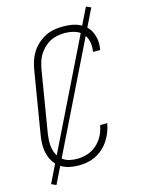

<svg xmlns="http://www.w3.org/2000/svg" viewBox="-132 -889 763 1042"><g transform="rotate(-15 250.0 -368.0)"><path d="M197 8Q169 8 142.5 2Q116 -4 95 -18.5Q74 -33 60 -55Q46 -77 40 -102.5Q34 -128 34.5 -155.5Q35 -183 40 -210L97 -555Q101 -580 109 -604.5Q117 -629 131 -651.5Q145 -674 165 -692Q185 -710 208.5 -722Q232 -734 257 -738.5Q282 -743 307 -743Q331 -743 354.5 -739.5Q378 -736 398.5 -726.5Q419 -717 435.5 -701.5Q452 -686 461 -665.5Q470 -645 473 -621.5Q476 -598 472 -574Q471 -572 471 -570.5Q471 -569 470 -567H431Q431 -568 431 -569.5Q431 -571 431 -572Q436 -600 429.5 -627Q423 -654 405.5 -672.5Q388 -691 361.5 -698.5Q335 -706 307 -706Q287 -706 266 -702Q245 -698 226 -688Q207 -678 191 -662.5Q175 -647 163.5 -628.5Q152 -610 146 -590Q140 -570 136 -549L79 -204Q76 -183 75 -161Q74 -139 78 -119Q82 -99 92 -81Q102 -63 118 -51Q134 -39 154.5 -34Q175 -29 197 -29Q226 -29 255.5 -38Q285 -47 308.5 -68Q332 -89 346 -116.5Q360 -144 365 -174H405Q401 -149 392 -126Q383 -103 369 -81Q355 -59 335.5 -41.5Q316 -24 293 -12.5Q270 -1 245.5 3.5Q221 8 197 8ZM52 79 25 67 457 -815 484 -803Z"/></g></svg>

Font: Iosevka Curly XLtObl
Style: Regular
Weight: 200
Italic angle: -9°
Monospace: yes
Designer: Belleve Invis
Foundry: Belleve Invis
Version: Version 11.1.0; ttfautohint (v1.8.3)